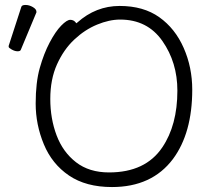

<svg xmlns="http://www.w3.org/2000/svg" viewBox="-20 -737 851 775"><path d="M432 18Q327 18 258.5 -28.5Q190 -75 157 -154.5Q124 -234 124 -319Q124 -404 140.5 -462.5Q157 -521 180.5 -565.5Q204 -610 227 -633.5Q250 -657 263.5 -657Q277 -657 285 -647L288 -643L292 -646Q367 -713 463 -713Q559 -713 623 -667.5Q687 -622 721.5 -543.5Q756 -465 756 -375Q756 -200 678 -95Q593 18 432 18ZM465 -658Q421 -658 371.5 -637.5Q322 -617 279.5 -577Q237 -537 210 -477Q183 -417 183 -337.5Q183 -258 208.5 -190.5Q234 -123 287 -82Q340 -41 420 -41Q567 -41 635 -142Q696 -232 696 -371Q696 -485 635.5 -571.5Q575 -658 465 -658ZM15 -552Q66 -708 66 -709Q68 -717 83 -717Q98 -717 112.5 -708.5Q127 -700 127 -690Q127 -688 127 -687L64 -536Q62 -530 51 -530Q40 -530 27.5 -537Q15 -544 15 -548Q15 -550 15 -552Z"/></svg>

Font: Moon Stars Kai T Light
Style: Regular
Weight: 300
Designer: GuiWonder
Version: Version 1.101